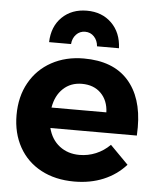

<svg xmlns="http://www.w3.org/2000/svg" viewBox="-54 -802 704 854"><g transform="rotate(5 298.5 -375.0)"><path d="M570 -259Q570 -235 569 -222H183Q196 -171 233 -142.5Q270 -114 322 -114Q360 -114 395 -128.5Q430 -143 458 -171L539 -89Q498 -43 439.5 -18.5Q381 6 309 6Q224 6 160.5 -28Q97 -62 62.5 -124Q28 -186 28 -267Q28 -349 63 -411.5Q98 -474 161 -508.5Q224 -543 305 -543Q435 -543 502.5 -468Q570 -393 570 -259ZM425 -313Q423 -366 391 -398Q359 -430 306 -430Q256 -430 222.5 -398.5Q189 -367 180 -313ZM144 -602Q146 -672 189 -714Q232 -756 300 -756Q367 -756 410 -714Q453 -672 456 -602H358Q356 -628 340 -645Q324 -662 300 -662Q276 -662 260 -645Q244 -628 242 -602Z"/></g></svg>

Font: Gontserrat SemiBold
Style: Regular
Weight: 600
Designer: Julieta Ulanovsky
Foundry: Julieta Ulanovsky
Version: Version 6.001